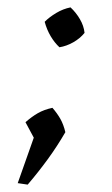

<svg xmlns="http://www.w3.org/2000/svg" viewBox="-20 -399 302 520"><path d="M28 97 75 -36 157 -41Q135 -3 109.5 32Q84 67 55 101ZM85 -1 49 -68Q66 -83 82.5 -92.5Q99 -102 122 -107Q135 -92 143.5 -77Q152 -62 157 -41ZM141 -271Q128 -283 117.5 -300.5Q107 -318 101 -340Q114 -353 132.5 -364Q151 -375 171 -379Q186 -365 196.5 -347Q207 -329 209 -310Q197 -295 178.5 -284.5Q160 -274 141 -271Z"/></svg>

Font: Piazzolla 24pt
Style: Italic
Weight: 400
Italic angle: -11.3°
Designer: Juan Pablo del Peral
Foundry: Huerta Tipografica
Version: Version 2.005